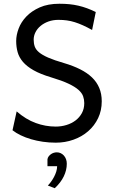

<svg xmlns="http://www.w3.org/2000/svg" viewBox="-20 -745 614 1019"><path d="M468.8 -585.9Q442.4 -600.6 420.2 -610.6Q397.9 -620.6 377 -627.2Q356 -633.8 335 -636.7Q314 -639.6 290.5 -639.6Q261.2 -639.6 237.1 -630.9Q212.9 -622.1 195.3 -607.4Q177.7 -592.8 168.2 -573.7Q158.7 -554.7 158.7 -534.7Q158.7 -514.6 164.3 -498.3Q169.9 -481.9 187 -467.5Q204.1 -453.1 235.8 -439.2Q267.6 -425.3 319.8 -410.2Q368.2 -396 405.5 -377.2Q442.9 -358.4 468.3 -334Q493.7 -309.6 506.8 -278.3Q520 -247.1 520 -207.5Q520 -158.2 500.7 -117.9Q481.4 -77.6 448 -48.6Q414.6 -19.5 370.1 -3.7Q325.7 12.2 275.9 12.2Q240.7 12.2 207.3 7.3Q173.8 2.4 144.3 -6.3Q114.7 -15.1 89.8 -27.1Q64.9 -39.1 46.4 -53.7L68.4 -153.8Q117.2 -111.3 169.2 -92.3Q221.2 -73.2 275.9 -73.2Q305.2 -73.2 332.5 -81.5Q359.9 -89.8 380.9 -105.7Q401.9 -121.6 414.6 -144.8Q427.2 -168 427.2 -197.8Q427.2 -216.8 421.1 -234.1Q415 -251.5 396.5 -268.1Q377.9 -284.7 343.3 -301Q308.6 -317.4 251.5 -334.5Q194.3 -351.6 158.2 -372.1Q122.1 -392.6 101.6 -416.7Q81.1 -440.9 73.5 -468.5Q65.9 -496.1 65.9 -527.3Q65.9 -558.6 78.9 -593.3Q91.8 -627.9 119.6 -657.2Q147.5 -686.5 190.9 -705.8Q234.4 -725.1 295.4 -725.1Q323.7 -725.1 348.4 -722.7Q373 -720.2 396.2 -714.8Q419.4 -709.5 441.9 -701.2Q464.4 -692.9 488.3 -681.2ZM231.9 100.1Q233.4 91.3 238.5 84.7Q243.7 78.1 250.5 73.2Q257.3 68.4 265.4 65.9Q273.4 63.5 281.7 63.5Q292.5 63.5 302 67.9Q311.5 72.3 318.8 80.3Q326.2 88.4 330.3 99.4Q334.5 110.4 334.5 124Q334.5 157.7 318.6 190.9Q302.7 224.1 270.5 253.9L233.9 239.7Q241.7 231.9 250.5 220Q259.3 208 266.6 194.3Q273.9 180.7 278.6 165.8Q283.2 150.9 283.2 137.2H231.9Z"/></svg>

Font: Andika Eur
Style: Regular
Weight: 400
Designer: Victor Gaultney, Annie Olsen, Julie Remington, Don Collingsworth, Eric Hays, Becca Hirsbrunner
Foundry: SIL International
Version: Version 5.000